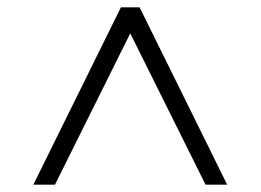

<svg xmlns="http://www.w3.org/2000/svg" viewBox="-20 -648 711 524"><path d="M71 -144 310 -628H361L600 -144H541L325 -578H346L130 -144Z"/></svg>

Font: Nunito Sans 10pt SemiExpanded Light
Style: Regular
Weight: 300
Width: 6
Designer: Vernon Adams
Foundry: Vernon Adams
Version: Version 3.101;gftools[0.9.27]